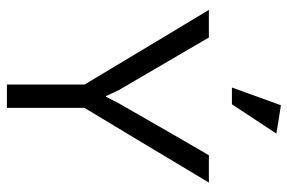

<svg xmlns="http://www.w3.org/2000/svg" viewBox="-162 -692 853 570"><g transform="rotate(90 265.0 -406.5)"><path d="M286.1 -332Q281.2 -322.3 266.6 -293.9Q266.6 -293.9 264.6 -293.9Q260.7 -303.7 247.1 -332Q208 -399.4 90.8 -599.6Q70.3 -599.6 8.8 -599.6Q64.5 -507.8 230.5 -230.5Q230.5 -172.9 230.5 0Q247.1 0 299.8 0Q299.8 -57.6 299.8 -230.5Q355.5 -322.3 521.5 -599.6Q501 -599.6 440.4 -599.6Q401.4 -533.2 286.1 -332ZM376 -799.8Q355.5 -803.7 292 -813.5Q278.3 -776.4 239.3 -668Q252 -668 289.1 -668Q310.5 -701.2 376 -799.8Z"/></g></svg>

Font: TextaAlt
Style: Regular
Weight: 400
Designer: Daniel Hernandez & Miguel Hernandez
Version: Version 1.005;com.myfonts.easy.latinotype.texta.alt-regular.